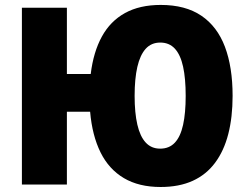

<svg xmlns="http://www.w3.org/2000/svg" viewBox="-20 -745 1005 775"><path d="M918.9 -357.9Q918.9 -272 901.4 -203.9Q883.8 -135.7 848.1 -87.9Q812.5 -40 757.8 -15.1Q703.1 9.8 628.4 9.8Q540.5 9.8 480 -26.1Q419.4 -62 385.7 -130.1Q352.1 -198.2 343.8 -293.9H250V0H68.4V-713.9H250V-446.3H346.2Q356.9 -534.7 391.1 -597.2Q425.3 -659.7 484.6 -692.4Q543.9 -725.1 628.9 -725.1Q728.5 -725.1 792.7 -681.6Q856.9 -638.2 887.9 -556.2Q918.9 -474.1 918.9 -357.9ZM523.4 -357.9Q523.4 -289.6 534.4 -241.9Q545.4 -194.3 568.1 -169.7Q590.8 -145 626.5 -145Q663.1 -145 685.8 -169.2Q708.5 -193.4 719 -241Q729.5 -288.6 729.5 -357.9Q729.5 -428.2 719 -476.1Q708.5 -523.9 685.8 -548.6Q663.1 -573.2 627 -573.2Q590.8 -573.2 568.1 -548.1Q545.4 -522.9 534.4 -475.1Q523.4 -427.2 523.4 -357.9Z"/></svg>

Font: Open Sans SemiCondensed ExtraBold
Style: Regular
Weight: 800
Width: 4
Designer: Monotype Design Team
Foundry: Monotype Imaging Inc.
Version: Version 3.000